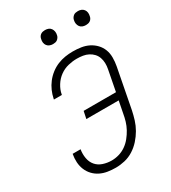

<svg xmlns="http://www.w3.org/2000/svg" viewBox="-210 -972 970 1090"><g transform="rotate(-30 275.0 -427.0)"><path d="M222 12Q195 12 169.5 8Q144 4 121.5 -7Q99 -18 82 -36Q65 -54 55.5 -77Q46 -100 44.5 -126Q43 -152 48 -179H100Q95 -150 100 -121.5Q105 -93 122 -73Q139 -53 166 -44Q193 -35 222 -35Q246 -35 270 -42Q294 -49 315 -63.5Q336 -78 352.5 -98.5Q369 -119 381 -141Q393 -163 400 -186.5Q407 -210 411 -234L426 -311H214L224 -359H436L462 -494Q466 -513 465.5 -532.5Q465 -552 459 -569Q453 -586 441 -599Q429 -612 412.5 -620.5Q396 -629 377 -632Q358 -635 338 -635Q310 -635 281 -628Q252 -621 227 -603Q202 -585 185 -558Q168 -531 163 -503L162 -499H110L111 -504Q116 -529 126.5 -553Q137 -577 153.5 -598.5Q170 -620 192 -637Q214 -654 238.5 -664Q263 -674 288 -678Q313 -682 338 -682Q366 -682 392.5 -678Q419 -674 442 -662.5Q465 -651 482.5 -632.5Q500 -614 509 -590.5Q518 -567 518 -539.5Q518 -512 513 -485L463 -225Q457 -196 448 -167Q439 -138 423.5 -111Q408 -84 386.5 -60Q365 -36 338 -19Q311 -2 281 5Q251 12 222 12ZM479 -774Q467 -774 457 -778Q447 -782 441 -790.5Q435 -799 433 -810Q431 -821 434 -833Q435 -840 439.5 -847Q444 -854 450 -858.5Q456 -863 463.5 -864.5Q471 -866 479 -866Q490 -866 500 -862Q510 -858 516.5 -849.5Q523 -841 524.5 -830Q526 -819 523 -807Q522 -800 518 -793Q514 -786 507.5 -781.5Q501 -777 493.5 -775.5Q486 -774 479 -774ZM263 -774Q252 -774 242 -778Q232 -782 225.5 -790.5Q219 -799 217.5 -810Q216 -821 219 -833Q220 -840 224 -847Q228 -854 234.5 -858.5Q241 -863 248.5 -864.5Q256 -866 263 -866Q275 -866 285 -862Q295 -858 301 -849.5Q307 -841 309 -830Q311 -819 308 -807Q307 -800 302.5 -793Q298 -786 292 -781.5Q286 -777 278.5 -775.5Q271 -774 263 -774Z"/></g></svg>

Font: Lode Dark
Style: Italic
Weight: 400
Italic angle: -11°
Monospace: yes
Designer: Belleve Invis
Foundry: Belleve Invis
Version: Version 29.2.0; ttfautohint (v1.8.3)